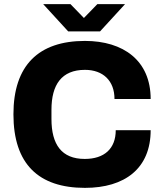

<svg xmlns="http://www.w3.org/2000/svg" viewBox="-20 -897 792 929"><path d="M189 -877 310 -745H464L585 -877H451L386 -810L321 -877ZM391 12C584 12 709 -82 709 -267H540C540 -178 485 -128 390 -128C278 -128 229 -198 229 -321V-366C229 -487 278 -559 391 -559C479 -559 534 -506 534 -418H709C709 -604 577 -699 391 -699C167 -699 45 -581 45 -344C45 -103 167 12 391 12Z"/></svg>

Font: Archivo ExtraBold
Style: Regular
Weight: 800
Designer: Hector Gatti
Foundry: Omnibus-Type
Version: Version 2.001